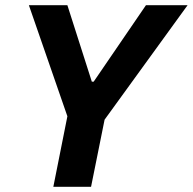

<svg xmlns="http://www.w3.org/2000/svg" viewBox="-20 -718 741 738"><path d="M330 0H185L239 -271L91 -698H239L333 -404H340L541 -698H701L382 -258Z"/></svg>

Font: IBM Plex Sans
Style: Bold Italic
Weight: 700
Italic angle: -11.31°
Designer: Mike Abbink, Paul van der Laan, Pieter van Rosmalen
Foundry: Bold Monday
Version: Version 3.201